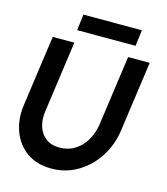

<svg xmlns="http://www.w3.org/2000/svg" viewBox="-127 -962 934 1073"><g transform="rotate(15 340.5 -425.0)"><path d="M269 13Q185 13 127.5 -28Q70 -69 44.5 -138.2Q19 -207.5 31 -292L88 -700H213L156 -292Q148 -242.5 160 -201.8Q172 -161 203.2 -136.5Q234.5 -112 284 -112Q334 -112 372.5 -136.2Q411 -160.5 435 -201.5Q459 -242.5 467 -292L524 -700H649L592 -292Q580 -207.5 535.2 -138.2Q490.5 -69 421.8 -28Q353 13 269 13ZM221.5 -864.5H559.5L548 -771.5H210Z"/></g></svg>

Font: Urbanist
Style: Bold Italic
Weight: 700
Italic angle: -8°
Designer: Corey Hu
Foundry: Corey Hu
Version: Version 1.330; ttfautohint (v1.8.4.7-5d5b)